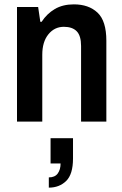

<svg xmlns="http://www.w3.org/2000/svg" viewBox="-20 -558 562 881"><path d="M58 0V-526H155L165 -458H171Q195 -495 231.5 -516.5Q268 -538 319 -538Q387 -538 427.5 -500Q468 -462 468 -371V0H352V-347Q352 -394 332 -414.5Q312 -435 273 -435Q230 -435 202 -400.5Q174 -366 174 -307V0ZM204 303V256Q232 256 245 238Q258 220 258 192H212V76H315V169Q315 242 283.5 272.5Q252 303 204 303Z"/></svg>

Font: Archivo SemiCondensed SemiBold
Style: Regular
Weight: 600
Width: 4
Designer: Hector Gatti
Foundry: Omnibus-Type
Version: Version 2.001; ttfautohint (v1.8.3)